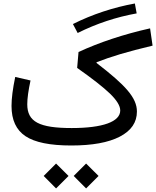

<svg xmlns="http://www.w3.org/2000/svg" viewBox="-20 -826 886 1090"><path d="M298.3 243.7 369.1 172.9 298.3 102.5 228 172.9ZM468.8 243.7 539.6 172.9 468.8 102.5 398.4 172.9ZM745.6 -806.2C624.5 -784.2 503.9 -744.6 394 -689.5L420.9 -638.7C527.3 -691.9 639.2 -729 755.9 -750ZM66.4 -389.2C52.2 -321.3 45.4 -266.6 45.4 -224.6C45.4 -145 71.8 -87.9 125 -52.7C177.7 -17.6 264.2 0 384.3 0C503.4 0 595.2 -16.6 660.2 -50.3C725.1 -84 757.3 -131.3 757.3 -192.9C757.3 -271 692.4 -342.3 527.8 -468.8L528.3 -472.7C566.9 -487.8 611.8 -503.4 662.6 -518.6C713.4 -533.7 774.4 -549.8 846.2 -566.9L832 -665C681.2 -631.3 543 -585 425.8 -530.8L418 -440.4C503.4 -380.4 565.4 -332 604.5 -294.4C643.1 -256.8 662.6 -225.1 662.6 -198.7C662.6 -134.8 562.5 -99.1 387.2 -99.1C202.6 -99.1 134.8 -134.8 134.8 -233.9C134.8 -267.6 141.1 -313 153.3 -369.1Z"/></svg>

Font: Estedad Medium
Style: Regular
Weight: 500
Designer: Amin Abedi
Version: Version 7.3